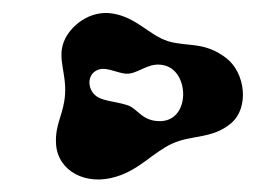

<svg xmlns="http://www.w3.org/2000/svg" viewBox="-20 -716 397 298"><path d="M155 -695C192 -689 212 -661 241 -652C271 -643 297 -652 331 -626C361 -603 367 -549 339 -525C310 -500 277 -507 247 -493C217 -479 197 -453 161 -442C114 -427 70 -450 67 -492C65 -524 79 -538 81 -570C83 -603 69 -625 79 -651C88 -675 119 -701 155 -695ZM237 -614C214 -621 199 -605 182 -602C167 -599 148 -613 133 -608C115 -602 115 -579 128 -568C138 -559 158 -559 177 -553C194 -548 200 -527 230 -528C275 -530 274 -603 237 -614Z"/></svg>

Font: PicNic
Style: Regular
Weight: 400
Designer: Mariel Nils
Foundry: Velvetyne Type Foundry
Version: Version 2.000;Glyphs 3.2.3 (3260)